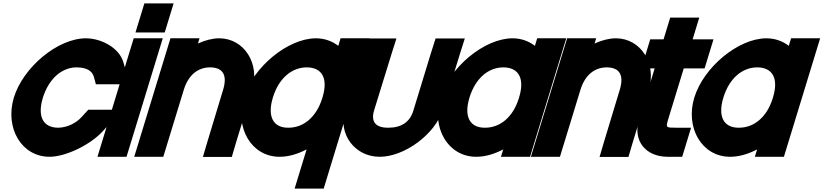

<svg xmlns="http://www.w3.org/2000/svg" viewBox="-20 -852 4817 1123"><path d="M701.9 -487 737.8 -359H540.8L529.6 -401C519.2 -439 485.7 -457 429 -458C342 -458 266.2 -393 230.9 -281C196.7 -169 233.1 -105 321.1 -105C372.4 -106 425.1 -131 458.7 -169L496.2 -210H695.2L577.8 -81C509.1 -7 368.4 64 271.1 65H270.1C105.1 65 7.8 -104 60.9 -281C115 -458 317 -628 483 -628C577.7 -627 679 -569 701.9 -487Z M857.4 -662H772.4L824.4 -832H909.4H910.4H995.4L943.4 -662H858.4ZM736 -543 762 -628H932L906 -543L746.1 -20L720.1 65H550.1L576.1 -20Z M1137.7 -597.5C1179.6 -616.6 1222.2 -627.7 1262 -628C1409 -628 1502.1 -478 1454.7 -326L1361.1 -20L1335.8 66H1166.8L1191.8 -19L1284.7 -326C1311.3 -413 1283.7 -457 1210 -458C1137 -458 1081.3 -413 1054.7 -326L1028.7 -241L961.1 -20L935.1 65H765.1L791.1 -20L858.7 -241L884.7 -326L951 -543L977 -628H1147Z M1406.2 -282C1460.3 -459 1662.7 -627 1827 -628C1878 -628 1922.7 -611.6 1958.5 -583.9L1972 -628H2142L2116 -543L2037.3 -285.5L2036.2 -282L1899.2 166L1873.3 251H1703.3L1729.2 166L1773.3 21.9C1720.9 49.3 1666.4 65.3 1615.1 65C1450.1 65 1352.1 -105 1406.2 -282ZM1576.2 -282C1541.7 -169 1578.8 -104 1667.1 -105C1754.6 -105 1829.7 -165.8 1864.4 -276.1L1866.2 -282C1900.5 -394 1863.7 -457 1775 -458C1686 -458 1610.5 -394 1576.2 -282Z M2101 -543 2127.7 -627H2298.7L2271.7 -542L2168.3 -207C2148.1 -141 2175.8 -104 2252.1 -105C2329.1 -105 2378.8 -140 2398 -206L2398.3 -207L2501 -543L2527.7 -627H2698.7L2671.7 -542L2568.3 -207C2525.8 -68 2344.8 66 2200.1 65C2057.1 65 1956.2 -66 1998 -206L1998.3 -207Z M2555.9 -281C2610.3 -459 2812.7 -627 2977 -628C3028 -628 3072.7 -611.6 3108.5 -583.8L3122 -628H3292L3266 -543L3187 -284.5L3185.9 -281L3106.1 -20L3080.1 65H2910.1L2923.3 21.9C2870.9 49.3 2816.4 65.3 2765.1 65C2600.1 65 2502.1 -105 2555.9 -281ZM2725.9 -281C2691.7 -169 2728.8 -104 2817.1 -105C2904.6 -105 2979.7 -165.8 3014.1 -275.2L3015.9 -281C3050.5 -394 3013.7 -457 2925 -458C2836 -458 2760.5 -394 2725.9 -281Z M3457.7 -597.5C3499.6 -616.6 3542.2 -627.7 3582 -628C3729 -628 3822.1 -478 3774.7 -326L3681.1 -20L3655.8 66H3486.8L3511.8 -19L3604.7 -326C3631.3 -413 3603.7 -457 3530 -458C3457 -458 3401.3 -413 3374.7 -326L3348.7 -241L3281.1 -20L3255.1 65H3085.1L3111.1 -20L3178.7 -241L3204.7 -326L3271 -543L3297 -628H3467Z M3979.2 -452 3887.5 -152C3874.1 -105 3874.1 -105 3937.1 -105H4022.1L3970.1 65H3885.1C3758.1 65 3680.3 -27 3717.2 -151L3717.5 -152L3809.2 -452H3731.2L3783.2 -622H3861.2L3874 -664L3900 -749H4070L4044 -664L4031.2 -622H4068.2H4153.2L4101.2 -452H4016.2Z M4040.9 -281C4095.3 -459 4297.7 -627 4462 -628C4513 -628 4557.7 -611.6 4593.5 -583.8L4607 -628H4777L4751 -543L4672 -284.5L4670.9 -281L4591.1 -20L4565.1 65H4395.1L4408.3 21.9C4355.9 49.3 4301.4 65.3 4250.1 65C4085.1 65 3987.1 -105 4040.9 -281ZM4210.9 -281C4176.7 -169 4213.8 -104 4302.1 -105C4389.6 -105 4464.7 -165.8 4499.1 -275.2L4500.9 -281C4535.5 -394 4498.7 -457 4410 -458C4321 -458 4245.5 -394 4210.9 -281Z"/></svg>

Font: Nordica Plus
Style: NordicaClassicBkObl
Weight: 900
Version: Version 1.01